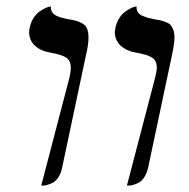

<svg xmlns="http://www.w3.org/2000/svg" viewBox="-20 -579 597 605"><path d="M379.9 5.9 469.2 -335.9Q474.1 -356.4 474.1 -365.2Q474.1 -388.2 459 -397.7Q443.8 -407.2 409.2 -413.1Q377.9 -418.5 359.9 -435.5Q341.8 -452.6 341.8 -478Q341.8 -479.5 344.2 -494.1Q348.1 -509.8 356.2 -522.2Q364.3 -534.7 373.3 -541.3Q382.3 -547.9 390.6 -552.2Q398.9 -556.6 404.3 -557.6L410.2 -559.1V-556.2Q410.2 -546.9 415 -539.8Q419.9 -532.7 429.7 -528.8Q439.5 -524.9 445.8 -522.9Q452.1 -521 462.9 -519Q478 -516.6 485.6 -514.9Q493.2 -513.2 503.4 -509Q513.7 -504.9 518.3 -499.3Q522.9 -493.7 526.4 -484.1Q529.8 -474.6 529.8 -460.9Q529.8 -442.4 522 -405.8L446.8 -50.8Q442.4 -31.7 433.8 -19.3Q425.3 -6.8 414.6 -2Q403.8 2.9 396.7 4.4Q389.6 5.9 382.8 5.9ZM109.9 5.9 199.2 -335.9Q203.1 -352.1 203.1 -365.2Q203.1 -388.2 188.2 -397.7Q173.3 -407.2 139.2 -413.1Q107.4 -418.5 89.6 -435.5Q71.8 -452.6 71.8 -478Q71.8 -486.8 74.2 -494.1Q77.6 -509.8 85.7 -522.2Q93.8 -534.7 102.8 -541.3Q111.8 -547.9 120.4 -552.2Q128.9 -556.6 134.8 -557.6L140.1 -559.1V-556.2Q140.1 -546.9 145 -539.8Q149.9 -532.7 159.4 -528.6Q168.9 -524.4 175 -522.9Q181.2 -521.5 191.9 -519Q210.9 -516.1 220.2 -513.4Q229.5 -510.7 240 -504.9Q250.5 -499 254.6 -488.3Q258.8 -477.5 258.8 -460.9Q258.8 -436.5 251 -405.8L175.8 -50.8Q171.9 -31.7 163.3 -19.3Q154.8 -6.8 143.8 -2Q132.8 2.9 126.2 4.4Q119.6 5.9 112.8 5.9Z"/></svg>

Font: Common Serif Medium
Style: Italic
Weight: 500
Italic angle: -12°
Designer: Philipp H. Poll, Khaled Hosny
Foundry: Stefan Peev, Context Ltd.
Version: Version 1.026